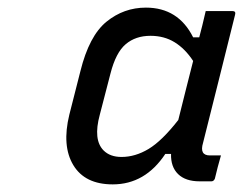

<svg xmlns="http://www.w3.org/2000/svg" viewBox="-20 -779 640 504"><path d="M276 -295Q203 -295 172.5 -345.5Q142 -396 162 -478L191 -592Q214 -685 259.5 -722Q305 -759 363 -759Q448 -759 487 -681H503Q507 -696 511 -712Q515 -728 520 -750H590Q600 -750 597 -740Q576 -656 554.5 -569.5Q533 -483 513 -404Q503 -371 531 -371H560Q551 -340 544 -310Q541 -303 535 -303H504Q467 -303 447.5 -322Q428 -341 429 -375H414Q361 -295 276 -295ZM252 -384Q269 -367 299 -367Q335 -367 370 -388Q405 -409 448 -464Q458 -503 467.5 -542Q477 -581 487 -619Q466 -651 438.5 -668Q411 -685 375 -685Q336 -685 310 -663Q284 -641 270 -586L242 -478Q224 -412 252 -384Z"/></svg>

Font: Recursive Sn Lnr St
Style: Italic
Weight: 400
Italic angle: -15°
Version: Version 1.079;hotconv 1.0.112;makeotfexe 2.5.65598; ttfautoh